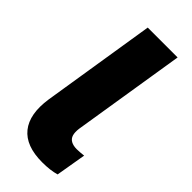

<svg xmlns="http://www.w3.org/2000/svg" viewBox="-230 -751 809 809"><g transform="rotate(45 174.0 -347.0)"><path d="M212 11Q114 11 71.5 -42Q29 -95 44 -196L125 -705H303L222 -199Q219 -176 223.5 -161Q228 -146 241.5 -138.5Q255 -131 276 -131Q286 -131 296.5 -132Q307 -133 317 -134L294 1Q277 6 256.5 8.5Q236 11 212 11Z"/></g></svg>

Font: Nunito Sans 12pt Black
Style: Italic
Weight: 900
Italic angle: -9°
Designer: Vernon Adams
Foundry: Vernon Adams
Version: Version 3.101;gftools[0.9.27]